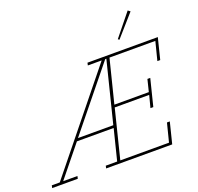

<svg xmlns="http://www.w3.org/2000/svg" viewBox="-207 -1099 1306 1267"><g transform="rotate(-20 446.0 -465.5)"><path d="M-48 -18H8L543 -680H446L450 -698H944L907 -550H887L920 -680H598L522 -377H764L785 -462H805L758 -274H738L760 -359H518L433 -18H775L808 -148H828L791 0H327L331 -18H411L465 -234H207L32 -18H132L128 0H-52ZM221 -252H469L576 -680H568ZM691 -775 817 -931 833 -919 700 -768Z"/></g></svg>

Font: IBM Plex Serif Thin
Style: Italic
Weight: 100
Italic angle: -14°
Designer: Mike Abbink, Paul van der Laan, Pieter van Rosmalen
Foundry: Bold Monday
Version: Version 3.001